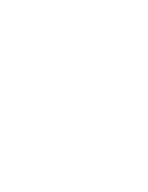

<svg xmlns="http://www.w3.org/2000/svg" viewBox="-20 -470 340 440"><path d="M200 -50Q200 -50 200 -50Q200 -50 200 -50Q200 -50 200 -50Q200 -50 200 -50Q200 -50 200 -50Q200 -50 200 -50Q200 -50 200 -50Q200 -50 200 -50Q200 -50 200 -50Q200 -50 200 -50Q200 -50 200 -50Q200 -50 200 -50ZM200 -450Q200 -450 200 -450Q200 -450 200 -450Q200 -450 200 -450Q200 -450 200 -450Q200 -450 200 -450Q200 -450 200 -450Q200 -450 200 -450Q200 -450 200 -450Q200 -450 200 -450Q200 -450 200 -450Q200 -450 200 -450Q200 -450 200 -450ZM100 -50Q100 -50 100 -50Q100 -50 100 -50Q100 -50 100 -50Q100 -50 100 -50Q100 -50 100 -50Q100 -50 100 -50Q100 -50 100 -50Q100 -50 100 -50Q100 -50 100 -50Q100 -50 100 -50Q100 -50 100 -50Q100 -50 100 -50ZM100 -150Q100 -150 100 -150Q100 -150 100 -150Q100 -150 100 -150Q100 -150 100 -150Q100 -150 100 -150Q100 -150 100 -150Q100 -150 100 -150Q100 -150 100 -150Q100 -150 100 -150Q100 -150 100 -150Q100 -150 100 -150Q100 -150 100 -150ZM100 -450Q100 -450 100 -450Q100 -450 100 -450Q100 -450 100 -450Q100 -450 100 -450Q100 -450 100 -450Q100 -450 100 -450Q100 -450 100 -450Q100 -450 100 -450Q100 -450 100 -450Q100 -450 100 -450Q100 -450 100 -450Q100 -450 100 -450ZM100 -250Q100 -250 100 -250Q100 -250 100 -250Q100 -250 100 -250Q100 -250 100 -250Q100 -250 100 -250Q100 -250 100 -250Q100 -250 100 -250Q100 -250 100 -250Q100 -250 100 -250Q100 -250 100 -250Q100 -250 100 -250Q100 -250 100 -250ZM100 -350Q100 -350 100 -350Q100 -350 100 -350Q100 -350 100 -350Q100 -350 100 -350Q100 -350 100 -350Q100 -350 100 -350Q100 -350 100 -350Q100 -350 100 -350Q100 -350 100 -350Q100 -350 100 -350Q100 -350 100 -350Q100 -350 100 -350Z"/></svg>

Font: TINY 5x3
Style: Regular
Weight: 400
Designer: Jack Halten Fahnestock
Foundry: Velvetyne Type Foundry
Version: Version 1.002